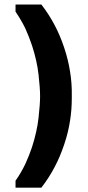

<svg xmlns="http://www.w3.org/2000/svg" viewBox="-20 -740 394 863"><path d="M49.8 -687.5Q49.8 -698.2 49.8 -719.7Q88.9 -719.7 166 -719.7Q201.2 -673.8 225.6 -627Q250 -581.1 268.6 -525.4Q287.1 -469.7 294.9 -418Q303.7 -366.2 302.7 -307.6Q302.7 -303.7 302.7 -299.8Q302.7 -246.1 294.9 -198.2Q287.1 -145.5 268.6 -90.8Q250 -35.2 225.6 10.7Q201.2 57.6 166 103.5Q136.7 103.5 107.4 103.5Q79.1 103.5 49.8 103.5Q49.8 93.8 49.8 72.3Q75.2 36.1 93.8 -2.9Q111.3 -41 124 -79.1Q146.5 -149.4 153.3 -210.9Q160.2 -272.5 160.2 -307.6Q160.2 -342.8 153.3 -404.3Q146.5 -465.8 124 -535.2Q111.3 -573.2 93.8 -612.3Q75.2 -650.4 49.8 -687.5Z"/></svg>

Font: Post Neon Display
Style: Regular
Weight: 700
Designer: Ward Goes
Version: Version 1.0